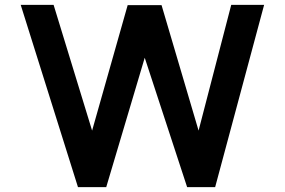

<svg xmlns="http://www.w3.org/2000/svg" viewBox="-20 -755 1169 788"><path d="M863 13H748L574 -518L416 13H300L65 -735H200L358 -219L504 -734H643L795 -219L929 -735H1064Z"/></svg>

Font: SUITE ExtraBold
Style: Regular
Weight: 800
Designer: Sun
Foundry: Sun
Version: Version 2.040